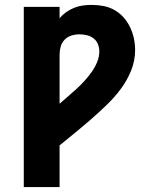

<svg xmlns="http://www.w3.org/2000/svg" viewBox="-20 -763 640 783"><path d="M77 0V-735H223V-689Q235 -703 250 -713.5Q265 -724 282 -731Q299 -738 317.5 -740.5Q336 -743 354 -743Q378 -743 402 -738.5Q426 -734 447 -722Q468 -710 484 -692Q500 -674 510.5 -652Q521 -630 526 -606.5Q531 -583 531 -559Q531 -516 515 -476Q499 -436 473.5 -401.5Q448 -367 417 -337Q386 -307 354 -279Q322 -251 289 -224Q256 -197 223 -170V0ZM223 -340Q240 -355 257.5 -370Q275 -385 292 -400.5Q309 -416 324.5 -433Q340 -450 353.5 -469Q367 -488 376 -509.5Q385 -531 385 -554Q385 -569 379 -583.5Q373 -598 361 -607Q349 -616 334 -619.5Q319 -623 304 -623Q287 -623 271 -618Q255 -613 243.5 -601Q232 -589 227.5 -573Q223 -557 223 -540Z"/></svg>

Font: Iosevka Heavy Extended
Style: Regular
Weight: 900
Width: 7
Monospace: yes
Designer: Belleve Invis
Foundry: Belleve Invis
Version: Version 32.5.0; ttfautohint (v1.8.4)